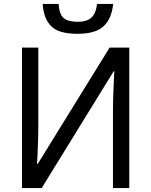

<svg xmlns="http://www.w3.org/2000/svg" viewBox="-20 -956 767 976"><path d="M91.8 0H191.9L558.1 -594.2H561C560.5 -579.1 559.1 -550.3 557.1 -507.3C555.2 -464.4 554.2 -424.8 554.2 -388.2V0H637.2V-713.9H537.1L171.9 -123H168C169.4 -138.2 170.9 -167 172.4 -209C173.8 -251 174.8 -288.6 174.8 -321.8V-713.9H91.8ZM473.1 -936C465.8 -867.2 432.1 -845.2 375 -845.2C342.3 -845.2 318.8 -851.6 304.2 -863.8C289.1 -876 280.3 -900.4 277.8 -936H196.8C200.2 -885.7 214.8 -847.7 240.7 -822.3C266.1 -796.9 310.5 -784.2 374 -784.2C435.1 -784.2 479.5 -796.9 506.8 -822.8C534.2 -848.6 550.3 -886.2 555.2 -936Z"/></svg>

Font: Avrile Sans
Style: Regular
Weight: 400
Designer: Monotype Design Team, Google (font), Stefan Peev (BGR Cyrillic), Cristiano Sobral (main changes)
Foundry: The Avrile Sans Project Authors
Version: Version 3.110